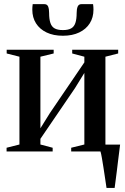

<svg xmlns="http://www.w3.org/2000/svg" viewBox="-20 -748 616 948"><path d="M506 180Q502.5 158 498.8 132Q495 106 491 80.2Q487 54.5 483.2 32.5Q479.5 10.5 475.5 -2.5L451 -34H573Q570.5 -14 567.8 7.8Q565 29.5 562.2 52.2Q559.5 75 556.8 97.2Q554 119.5 551.2 140.5Q548.5 161.5 546 180ZM12.5 0V-18.5L76 -34.5V-468L13 -484V-502.5H245V-484L179.5 -468V-114.5L226.5 -190L396.5 -440V-468L336.5 -484V-502.5H563.5V-484L500.5 -468V-34.5L563.5 -18.5V0H331.5V-18.5L396.5 -34.5V-388L350 -312.5L179.5 -62.5V-34.5L240 -18.5V0ZM199 -727.5Q213 -727.5 217.8 -715.5Q222.5 -703.5 222.5 -684Q222.5 -653.5 228.8 -634.8Q235 -616 249.8 -607.8Q264.5 -599.5 290.5 -599.5Q316.5 -599.5 331.2 -607.8Q346 -616 352.2 -634.8Q358.5 -653.5 358.5 -684Q358.5 -703.5 363.5 -715.5Q368.5 -727.5 382 -727.5H439.5Q440.5 -721 441 -714.2Q441.5 -707.5 441.5 -700.5Q441.5 -661.5 423.2 -632.8Q405 -604 371.2 -587.8Q337.5 -571.5 290.5 -571.5Q243.5 -571.5 209.8 -587.8Q176 -604 157.8 -632.8Q139.5 -661.5 139.5 -700.5Q139.5 -707.5 140 -714.2Q140.5 -721 141.5 -727.5Z"/></svg>

Font: Merriweather 144pt Medium
Style: Regular
Weight: 500
Version: Version 2.100